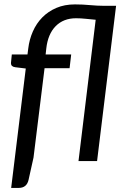

<svg xmlns="http://www.w3.org/2000/svg" viewBox="-20 -750 588 894"><path d="M187.5 -432.5 136 -16 113 87.5Q104.5 125 67 125H32L100 -431L51 -437Q31 -439.5 31 -456L35 -496.5H108L111.5 -524Q116.5 -566 133 -603.5Q149.5 -641 177 -669Q204.5 -697 242.5 -713.2Q280.5 -729.5 329 -729.5Q364.5 -729.5 399.5 -726.2Q434.5 -723 461 -723H520.5L432 0H345.5L425.5 -658Q403 -660 379.2 -662.5Q355.5 -665 334 -665Q275.5 -665 239.2 -628.2Q203 -591.5 195.5 -524L192.5 -496.5H311.5L304 -432.5Z"/></svg>

Font: Lato TR
Style: Italic
Weight: 400
Italic angle: -12°
Designer: Lukasz Dziedzic
Foundry: tyPoland Lukasz Dziedzic
Version: Version 1.104 2013